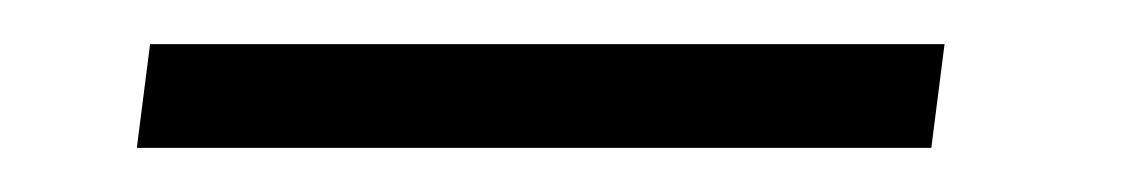

<svg xmlns="http://www.w3.org/2000/svg" viewBox="-20 -344 520 87"><path d="M48 -324H408L402 -277H42Z"/></svg>

Font: Krub Light
Style: Italic
Weight: 300
Italic angle: -8°
Designer: Ekaluck Peanpanawate
Foundry: Cadson Demak Co.,Ltd.
Version: Version 1.000; ttfautohint (v1.6)